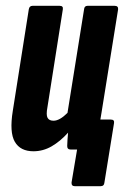

<svg xmlns="http://www.w3.org/2000/svg" viewBox="-20 -514 439 660"><path d="M95 6Q50 6 31 -26.5Q12 -59 24 -133L79 -482Q81 -494 92 -494H185Q198 -494 196 -482L143 -145Q138 -119 143.5 -109Q149 -99 164 -99Q185 -99 212 -126L269 -482Q270 -494 281 -494H374Q387 -494 386 -482L329 -127Q327 -114 325 -103H361Q374 -103 372 -91L339 113Q338 126 326 126H237Q225 126 226 113L245 0H223Q211 0 211 -12Q211 -22 212 -33.5Q213 -45 214 -58Q187 -28 157.5 -11Q128 6 95 6Z"/></svg>

Font: Sofia Sans Extra Condensed ExtraBold
Style: Italic
Weight: 800
Italic angle: -9°
Designer: Botio Nikoltchev, Ani Petrova
Foundry: lettersoup
Version: Version 4.101; ttfautohint (v1.8.4.7-5d5b)